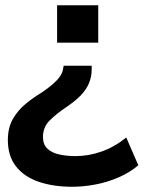

<svg xmlns="http://www.w3.org/2000/svg" viewBox="-20 -523 569 733"><path d="M256 190Q182 190 126.5 170.5Q71 151 40.5 111.5Q10 72 10 12Q10 -36 29.5 -69.5Q49 -103 78.5 -127Q108 -151 138 -169Q166 -188 183 -203Q200 -218 209.5 -232Q219 -246 221 -261L223 -272H330V-258Q330 -230 319.5 -205Q309 -180 287.5 -158Q266 -136 233 -114Q197 -90 170.5 -64Q144 -38 144 0Q144 29 161.5 45Q179 61 207.5 67Q236 73 268 73Q317 73 366.5 56Q416 39 462 2L508 108Q475 136 432 154.5Q389 173 343.5 181.5Q298 190 256 190ZM198 -360V-503H355V-360Z"/></svg>

Font: Nunito Sans 6pt
Style: Bold
Weight: 700
Version: Version 3.101;gftools[0.9.27]